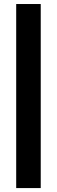

<svg xmlns="http://www.w3.org/2000/svg" viewBox="-20 -708 290 978"><path d="M125 250H62.5V187.5V125V62.5V0V-62.5V-125V-187.5V-250V-312.5V-375V-437.5V-500V-562.5V-625V-687.5H125H187.5V-625V-562.5V-500V-437.5V-375V-312.5V-250V-187.5V-125V-62.5V0V62.5V125V187.5V250Z"/></svg>

Font: PixelArmy
Style: Medium
Weight: 500
Version: Version 001.000